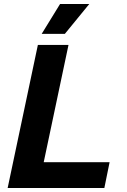

<svg xmlns="http://www.w3.org/2000/svg" viewBox="-20 -933 630 953"><path d="M18 0 168 -710H320L197 -128H524L498 0ZM187 -765 278 -913H423L302 -765Z"/></svg>

Font: Geist
Style: Bold Italic
Weight: 700
Italic angle: -12°
Designer: Basement.studio, Andrés Briganti, Mateo Zaragoza
Foundry: Basement.studio, Vercel, Andrés Briganti, Guido Ferreyra, Mateo Zaragoza
Version: Version 1.500; ttfautohint (v1.8.4.7-5d5b)